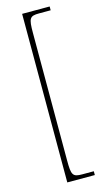

<svg xmlns="http://www.w3.org/2000/svg" viewBox="-135 -804 540 977"><g transform="rotate(-15 135.0 -316.0)"><path d="M91 128H236V108H175C125 108 119 97 119 20V-652C119 -729 125 -740 175 -740H236V-760H91Z"/></g></svg>

Font: Noto Serif Myanmar SemiCondensed Thin
Style: Regular
Weight: 100
Width: 4
Designer: Ben Mitchell and the Monotype Design Team
Foundry: Monotype Imaging Inc.
Version: Version 2.106